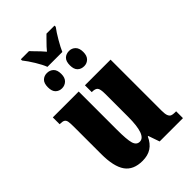

<svg xmlns="http://www.w3.org/2000/svg" viewBox="-267 -1003 1112 1112"><g transform="rotate(-45 288.5 -447.5)"><path d="M72 -188V-409Q72 -441 69.5 -454.5Q67 -468 58 -474Q49 -480 27 -480H24V-536H236V-222Q236 -143 245 -111.5Q254 -80 281 -80Q335 -80 335 -230V-418Q335 -458 325 -469Q315 -480 290 -480H287V-536H497V-118Q497 -90 502.5 -77Q508 -64 517.5 -60Q527 -56 544 -56H554V0H363L339 -69H335Q317 -29 287.5 -9.5Q258 10 214 10Q139 10 105.5 -38Q72 -86 72 -188ZM131 -895V-905H198L215 -887Q250 -852 269 -829Q282 -846 321 -885L341 -905H407V-895Q388 -870 365 -830.5Q342 -791 331 -765H209Q199 -792 175.5 -830.5Q152 -869 131 -895ZM127 -679Q127 -712 142.5 -727Q158 -742 181 -742Q205 -742 221 -727Q237 -712 237 -679Q237 -648 220.5 -632.5Q204 -617 181 -617Q158 -617 142.5 -632Q127 -647 127 -679ZM307 -679Q307 -712 322.5 -727Q338 -742 363 -742Q385 -742 401 -726.5Q417 -711 417 -679Q417 -648 401 -632.5Q385 -617 363 -617Q338 -617 322.5 -632Q307 -647 307 -679Z"/></g></svg>

Font: Noto Serif CondBlack
Style: Regular
Weight: 900
Width: 3
Designer: Monotype Design Team
Foundry: Monotype Imaging Inc.
Version: Version 1.001